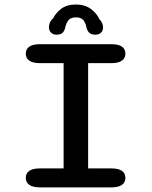

<svg xmlns="http://www.w3.org/2000/svg" viewBox="-20 -810 659 830"><path d="M152.5 0Q122 0 106.8 -10.8Q91.5 -21.5 91.5 -41Q91.5 -61 106.8 -71.5Q122 -82 152.5 -82H255V-537H152.5Q122 -537 106.8 -547.8Q91.5 -558.5 91.5 -578.5Q91.5 -598 106.8 -608.5Q122 -619 152.5 -619H461Q492 -619 507 -608.5Q522 -598 522 -578.5Q522 -558.5 507 -547.8Q492 -537 461 -537H361V-82H461Q492 -82 507 -71.5Q522 -61 522 -41Q522 -21.5 507 -10.8Q492 0 461 0ZM392 -660Q373 -660 364.5 -669.8Q356 -679.5 353.5 -693Q351 -708 341.5 -721.5Q332 -735 308.5 -735Q285 -735 275.2 -721.5Q265.5 -708 262.5 -693Q260 -679 251.8 -669.5Q243.5 -660 224 -660Q209.5 -660 200.5 -669Q191.5 -678 191.5 -693Q191.5 -701.5 195.5 -711.8Q199.5 -722 210 -731Q222 -755.5 246 -773Q270 -790.5 307.5 -790.5Q346.5 -790.5 372.2 -771.8Q398 -753 410 -726.5Q418.5 -718 422 -709Q425.5 -700 425.5 -692Q425.5 -677.5 416.8 -668.8Q408 -660 392 -660Z"/></svg>

Font: Sono ExtraLight Monospace Medium
Style: Regular
Weight: 500
Version: Version 2.112